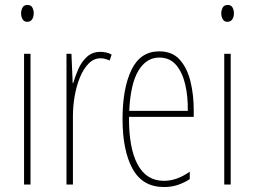

<svg xmlns="http://www.w3.org/2000/svg" viewBox="-20 -744 1024 774"><path d="M91 -724Q105 -724 110.5 -713.5Q116 -703 116 -691Q116 -675 109 -665.5Q102 -656 90 -656Q77 -656 71 -666.5Q65 -677 65 -690Q65 -702 70.5 -713Q76 -724 91 -724ZM103 -527V0H77V-527Z M385 -535Q395 -535 407.5 -532.5Q420 -530 430 -524L422 -500Q416 -503 406 -506Q396 -509 385 -509Q358 -509 337 -487.5Q316 -466 302 -431.5Q288 -397 281 -356.5Q274 -316 274 -277V0H248V-527H268L273 -409H275Q283 -436 295.5 -465Q308 -494 330 -514.5Q352 -535 385 -535Z M622 -537Q675 -537 705 -503Q735 -469 748 -415Q761 -361 761 -301V-273H500Q499 -148 534.5 -81.5Q570 -15 641 -15Q693 -15 745 -52V-22Q724 -8 698 1Q672 10 641 10Q555 10 514.5 -63.5Q474 -137 474 -264Q474 -388 510 -462.5Q546 -537 622 -537ZM622 -512Q570 -512 538 -459Q506 -406 501 -297H737Q738 -356 726.5 -404.5Q715 -453 689.5 -482.5Q664 -512 622 -512Z M898 -724Q912 -724 917.5 -713.5Q923 -703 923 -691Q923 -675 916 -665.5Q909 -656 897 -656Q884 -656 878 -666.5Q872 -677 872 -690Q872 -702 877.5 -713Q883 -724 898 -724ZM910 -527V0H884V-527Z"/></svg>

Font: Noto Sans Telugu ExtraCondensed Thin
Style: Regular
Weight: 100
Width: 2
Designer: Jelle Bosma - Monotype Design Team
Foundry: Monotype Imaging Inc.
Version: Version 2.005; ttfautohint (v1.8.4.7-5d5b)